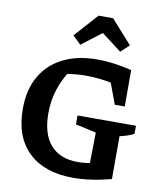

<svg xmlns="http://www.w3.org/2000/svg" viewBox="-98 -992 914 1081"><g transform="rotate(10 359.0 -452.0)"><path d="M394 10Q229 10 138.5 -77Q48 -164 48 -324Q48 -433 92 -510Q136 -587 218 -628.5Q300 -670 415 -670Q459 -670 509 -663.5Q559 -657 611 -644L567 -540Q517 -555 466.5 -562Q416 -569 364 -569Q317 -569 269.5 -561.5Q222 -554 176 -538L275 -583Q235 -524 214.5 -460.5Q194 -397 194 -324Q194 -205 248.5 -143.5Q303 -82 404 -82Q441 -82 482 -90Q523 -98 571 -114L611 -21Q550 -5 496 2.5Q442 10 394 10ZM472 -21 476 -263 358 -289V-340H692V-294Q675 -285 654.5 -278Q634 -271 611 -266V-21ZM554 -436 476 -646 611 -644V-436ZM460 -914 580 -780 532 -735 418 -822 304 -735 257 -780 377 -914Z"/></g></svg>

Font: Piazzolla 24pt
Style: Bold
Weight: 700
Designer: Juan Pablo del Peral
Foundry: Huerta Tipografica
Version: Version 2.005